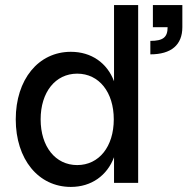

<svg xmlns="http://www.w3.org/2000/svg" viewBox="-20 -720 738 756"><path d="M572 -559V-506C654 -506 698 -543 698 -613V-700H582V-613H640C640 -573 622 -559 572 -559ZM259 16C340 16 402 -29 429 -101V0H524V-700H429V-400C402 -472 340 -516 259 -516C131 -516 42 -407 42 -250C42 -93 131 16 259 16ZM284 -70C198 -70 140 -143 140 -250C140 -357 198 -430 284 -430C370 -430 428 -357 428 -250C428 -143 370 -70 284 -70Z"/></svg>

Font: Uncut Sans Medium
Style: Regular
Weight: 500
Designer: Kasper Nordkvist
Foundry: UNCUT.wtf
Version: Version 1.304;Glyphs 3.2 (3246)